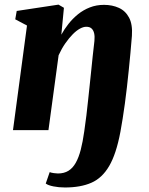

<svg xmlns="http://www.w3.org/2000/svg" viewBox="-20 -576 660 850"><path d="M267.5 254Q240.5 254 216.8 249.2Q193 244.5 182.5 236.5L200 186Q207 189 219 190.5Q231 192 236.5 192Q263.5 192 282.8 180.2Q302 168.5 315.2 145Q328.5 121.5 337.5 86.8Q346.5 52 353 5.5Q358.5 -31 362.5 -65Q366.5 -99 370 -132.2Q373.5 -165.5 377 -198Q380.5 -230.5 383.8 -263Q387 -295.5 390.5 -328.2Q394 -361 398 -394.5Q400 -414.5 396.8 -428.5Q393.5 -442.5 385.2 -450Q377 -457.5 362 -457.5Q349 -457.5 333.5 -449Q318 -440.5 301.8 -424Q285.5 -407.5 269.2 -384.2Q253 -361 239.5 -331.5L194.5 0H37.5L99.5 -463L47.5 -490.5L54 -527.5L239 -555.5L263 -541.5L251.5 -422.5Q264.5 -446.5 283 -470Q301.5 -493.5 325.2 -512.8Q349 -532 377.8 -543.2Q406.5 -554.5 440.5 -554.5Q477 -554.5 506.2 -541.2Q535.5 -528 551.5 -497.8Q567.5 -467.5 564 -417.5Q561 -380 557.5 -341.8Q554 -303.5 550 -265Q546 -226.5 541.8 -189.2Q537.5 -152 532.8 -117Q528 -82 523 -50.5Q518 -19 513 8Q494.5 106 463.2 159.2Q432 212.5 384.2 233.2Q336.5 254 267.5 254Z"/></svg>

Font: Merriweather 48pt Black
Style: Italic
Weight: 900
Italic angle: -7.8°
Version: Version 2.101